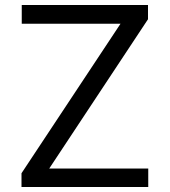

<svg xmlns="http://www.w3.org/2000/svg" viewBox="-20 -748 678 768"><path d="M66 0H573V-74H177L572 -671V-728H67V-653H462L66 -55Z"/></svg>

Font: Wafeq
Style: Regular
Weight: 400
Designer: Rasmus Andersson & Azza Alameddine
Foundry: Google & TypeTogether
Version: Version 3.000;FEAKit 1.0